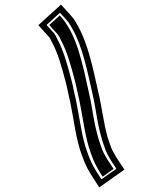

<svg xmlns="http://www.w3.org/2000/svg" viewBox="-20 -717 611 832"><path d="M146.3 -608C161.4 -591.4 175.7 -574.1 191.4 -558C198 -550.1 200.4 -543.5 206.3 -532C231.9 -484.7 248.5 -422.8 263.8 -365C272.7 -331.5 275.7 -309.4 283.9 -277C300.1 -199.6 308.8 -112.7 335 -44L344.9 -18C353.7 3.4 363.2 21.5 374.7 40L410 95L519.1 18L482.9 -37C475.5 -51.4 467.8 -61.7 461.4 -78L447 -120C429 -180.9 421.2 -257.3 405 -322C383.3 -419.3 361.9 -524.9 318.5 -603C308.5 -620.7 302.8 -632.6 289.5 -647L282.7 -655L244.4 -697ZM181.7 -608.9 239.9 -661.8C249.7 -650.8 260 -640.3 269.3 -629C281.3 -616 285.3 -607 295.9 -588.4C337 -514.4 358.4 -411 380.3 -312.8C390.7 -271.4 397.4 -217.5 406.9 -172.1C411.8 -150.7 416.9 -128.9 422.7 -109.2L437.4 -66.3C445.6 -45.7 453.6 -35.5 460.4 -22.1L484.3 14.2L419.5 59.9L396.7 24.5C386 7.2 376.8 -10.4 368.6 -30.1L358.9 -55.9C334.1 -121 325.4 -206.1 308.6 -286.1C300.5 -318.2 297.6 -339.7 288.4 -374.7C273.1 -432.5 256.2 -496.2 229.1 -546.1C224.2 -555.8 220.7 -565.2 211.9 -575.7C202.6 -586.7 191.3 -598 181.7 -608.9ZM193.5 -608.7C204.3 -596.4 215.3 -583.7 226.3 -572.5C236.3 -562.3 238.9 -553.2 244.6 -541.8C271.4 -492.2 288.2 -429.3 303.5 -371.4C312.6 -336.8 315.6 -315.1 323.7 -282.9C340.3 -203.7 349.1 -117.9 374.1 -52L383.9 -26.2C392.2 -6.2 401.5 11.5 412.3 28.9L424.9 48.6L472.3 15.1L444.9 -26.5C438 -40 430 -50.4 422.1 -70.2L407.5 -112.9C401.9 -132 396.7 -154 391.8 -175.2C382.4 -220 375.7 -274.2 365.2 -316C337.3 -441.5 313.2 -570.3 239.1 -650.1Z"/></svg>

Font: Tape
Style: Regular
Weight: 500
Foundry: Cannot Into Space Fonts
Version: Version 0.97